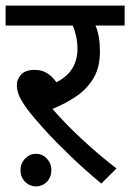

<svg xmlns="http://www.w3.org/2000/svg" viewBox="-20 -642 464 684"><path d="M395 -42 341 12Q282 -37 230 -87Q178 -137 138 -181Q98 -225 75 -256Q53 -287 46.5 -305Q40 -323 40 -340Q40 -359 55 -376Q70 -393 104 -393Q129 -393 147.5 -381.5Q166 -370 181 -349Q220 -369 238 -399Q256 -429 256 -468Q256 -491 251 -513.5Q246 -536 239 -551H0V-622H424V-551H320Q336 -516 336 -458Q336 -403 314 -365Q292 -327 254 -300.5Q216 -274 167 -254Q212 -202 271.5 -146.5Q331 -91 395 -42ZM53 -36Q53 -60 69.5 -77Q86 -94 108 -94Q131 -94 147 -77Q163 -60 163 -36Q163 -11 147 5.5Q131 22 108 22Q86 22 69.5 5.5Q53 -11 53 -36Z"/></svg>

Font: Go Noto Kurrent-Regular
Style: Regular
Weight: 400
Designer: Monotype Design Team
Foundry: Monotype Imaging Inc.
Version: Version 2.012; ttfautohint (v1.8.4.7-5d5b)